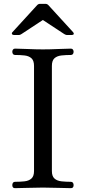

<svg xmlns="http://www.w3.org/2000/svg" viewBox="-20 -979 446 999"><path d="M58 0Q44 0 44 -16Q44 -23 47.5 -28Q51 -33 58 -33Q85 -33 107.5 -35.5Q130 -38 143.5 -50Q157 -62 157 -89V-636Q157 -664 143.5 -676Q130 -688 107.5 -690.5Q85 -693 58 -693Q51 -693 47.5 -698Q44 -703 44 -710Q44 -716 47.5 -721Q51 -726 58 -726Q82 -726 123.5 -724Q165 -722 203 -722Q242 -722 283 -724Q324 -726 349 -726Q356 -726 359.5 -721Q363 -716 363 -710Q363 -703 359.5 -698Q356 -693 349 -693Q323 -693 300 -690.5Q277 -688 263.5 -676Q250 -664 250 -636V-89Q250 -62 263.5 -50Q277 -38 300 -35.5Q323 -33 349 -33Q356 -33 359.5 -28Q363 -23 363 -16Q363 0 349 0Q324 0 283 -1.5Q242 -3 203 -3Q165 -3 123.5 -1.5Q82 0 58 0ZM52 -797Q45 -797 42.5 -802Q40 -807 45 -812L174 -953Q180 -959 189 -959H216Q225 -959 231 -953L360 -812Q365 -807 363.5 -802Q362 -797 354 -797H328Q324 -797 321 -798.5Q318 -800 314 -802L203 -875L92 -802Q88 -800 85.5 -798.5Q83 -797 78 -797Z"/></svg>

Font: Zen Old Mincho
Style: Regular
Weight: 400
Designer: Yoshimichi Ohira
Foundry: Positype
Version: Version 1.001